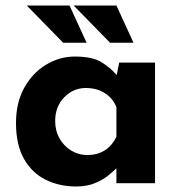

<svg xmlns="http://www.w3.org/2000/svg" viewBox="-20 -664 654 696"><path d="M256 12Q195 12 145.5 -12.5Q96 -37 67 -88Q38 -139 38 -218Q38 -292 68 -346Q98 -400 147 -429.5Q196 -459 251 -459Q315 -459 348 -438.5Q381 -418 403 -392L412 -437H542V0H402V-54Q392 -44 372.5 -28Q353 -12 324 0Q295 12 256 12ZM296 -102Q369 -102 402 -168V-275Q390 -307 360.5 -326Q331 -345 291 -345Q246 -345 213 -311.5Q180 -278 180 -225Q180 -190 196 -162Q212 -134 238.5 -118Q265 -102 296 -102ZM77 -644H232L294 -509H209ZM247 -644H402L464 -509H379Z"/></svg>

Font: Reem Kufi Ink
Style: Bold
Weight: 700
Designer: Khaled Hosny
Version: Version 1.002